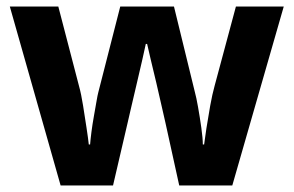

<svg xmlns="http://www.w3.org/2000/svg" viewBox="-20 -566 896 586"><path d="M485 -191Q481 -208 473.5 -241.5Q466 -275 457 -313.5Q448 -352 440 -384.5Q432 -417 429 -432H425Q422 -417 414.5 -384.5Q407 -352 398 -313.5Q389 -275 381 -241Q373 -207 369 -189L325 0H165L10 -546H158L221 -304Q228 -279 233.5 -244Q239 -209 244 -176.5Q249 -144 251 -125H255Q256 -139 259 -162.5Q262 -186 266.5 -211Q271 -236 274.5 -256.5Q278 -277 280 -284L347 -546H511L575 -284Q579 -270 584.5 -239Q590 -208 594.5 -176Q599 -144 599 -125H603Q605 -142 610 -174.5Q615 -207 621.5 -243Q628 -279 635 -304L700 -546H846L689 0H527Z"/></svg>

Font: Noto Sans Kannada
Style: Bold
Weight: 700
Designer: Jelle Bosma - Monotype Design Team
Foundry: Monotype Imaging Inc.
Version: Version 2.005; ttfautohint (v1.8.4.7-5d5b)